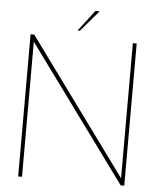

<svg xmlns="http://www.w3.org/2000/svg" viewBox="-57 -899 813 950"><g transform="rotate(5 349.0 -424.5)"><path d="M87.9 -670.9V0H68.8V-706.1H86.9L576.7 -35.2V-706.1H595.7V0H578.1ZM298.8 -745.1 378.4 -849.1H399.4L310.5 -745.1Z"/></g></svg>

Font: Fortheenas_01
Style: Regular
Weight: 100
Designer: Situjuh Nazara
Version: Version 1.10 September 8, 2014